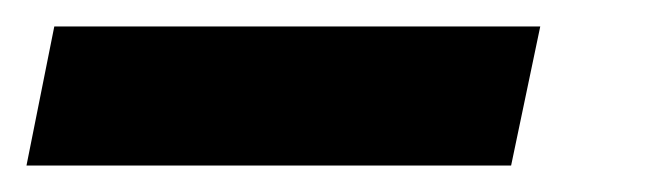

<svg xmlns="http://www.w3.org/2000/svg" viewBox="-115 49 499 145"><path d="M-95 174 -74 69H293L271 174Z"/></svg>

Font: Noto Sans ExtraCondensed ExtraBold
Style: Italic
Weight: 800
Width: 2
Italic angle: -12°
Designer: Monotype Design Team
Foundry: Monotype Imaging Inc.
Version: Version 2.013; ttfautohint (v1.8.4.7-5d5b)